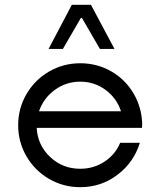

<svg xmlns="http://www.w3.org/2000/svg" viewBox="-20 -775 667 805"><path d="M321.3 -703.6 243.7 -569.8H183.6L281.2 -754.9H361.3L460 -569.8H398.9ZM576.2 -254.9 575.2 -238.8H133.8Q137.7 -166.5 190.2 -116.9Q242.7 -67.4 316.4 -67.4Q372.6 -67.4 418 -97.2Q463.4 -127 483.9 -176.3H566.4Q541.5 -94.7 472.9 -42.5Q404.3 9.8 316.4 9.8Q245.6 9.8 185.8 -24.9Q126 -59.6 91.1 -119.4Q56.2 -179.2 56.2 -250Q56.2 -320.8 91.1 -380.6Q126 -440.4 185.8 -475.1Q245.6 -509.8 316.4 -509.8Q386.7 -509.8 445.6 -476.3Q504.4 -442.9 539.3 -384.3Q574.2 -325.7 576.2 -254.9ZM143.6 -308.6H487.3Q469.2 -363.8 422.4 -398.2Q375.5 -432.6 316.4 -432.6Q257.3 -432.6 210 -398.2Q162.6 -363.8 143.6 -308.6Z"/></svg>

Font: Now
Style: Regular
Weight: 400
Designer: Alfredo Marco Pradil
Foundry: Alfredo Marco Pradil
Version: Version 1.002;PS 001.002;hotconv 1.0.88;makeotf.lib2.5.64775